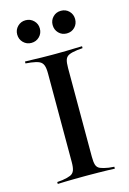

<svg xmlns="http://www.w3.org/2000/svg" viewBox="-116 -807 583 865"><g transform="rotate(-15 176.0 -375.0)"><path d="M166.1 -2.4Q141.1 -2.4 118.5 -2Q96 -1.6 77 -1.2Q58.1 -0.8 42.7 0V-8.9L67.7 -11.3Q92.7 -15.3 105.6 -21Q118.5 -26.6 123.8 -39.9Q129 -53.2 129 -78.2V-492.7Q129 -517.7 123.8 -531Q118.5 -544.4 105.6 -550.4Q92.7 -556.5 67.7 -559.7L42.7 -562.1V-571Q58.1 -571 77 -570.2Q96 -569.4 118.5 -569Q141.1 -568.5 166.1 -568.5H175.8H184.7Q210.5 -568.5 233.1 -569Q255.6 -569.4 274.6 -570.2Q293.5 -571 308.9 -571V-562.1L283.1 -559.7Q258.1 -556.5 244.8 -550.4Q231.5 -544.4 227 -531Q222.6 -517.7 222.6 -492.7V-78.2Q222.6 -53.2 227 -39.9Q231.5 -26.6 244.8 -21Q258.1 -15.3 283.1 -11.3L308.9 -8.9V0Q293.5 -0.8 274.6 -1.2Q255.6 -1.6 233.1 -2Q210.5 -2.4 184.7 -2.4H175.8ZM92.7 -644.4Q71 -644.4 55.6 -659.7Q40.3 -675 40.3 -697.6Q40.3 -719.4 55.6 -734.7Q71 -750 92.7 -750Q115.3 -750 130.6 -734.7Q146 -719.4 146 -697.6Q146 -675 130.6 -659.7Q115.3 -644.4 92.7 -644.4ZM258.1 -644.4Q235.5 -644.4 220.6 -659.7Q205.6 -675 205.6 -697.6Q205.6 -719.4 220.6 -734.7Q235.5 -750 258.1 -750Q280.6 -750 295.6 -734.7Q310.5 -719.4 310.5 -697.6Q310.5 -675 295.6 -659.7Q280.6 -644.4 258.1 -644.4Z"/></g></svg>

Font: Playfair 144pt SemiExpanded Medium
Style: Regular
Weight: 500
Width: 6
Designer: Claus Eggers Sørensen
Foundry: Claus Eggers Sørensen
Version: Version 2.203